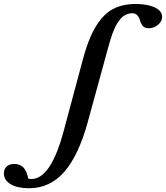

<svg xmlns="http://www.w3.org/2000/svg" viewBox="-288 -746 852 985"><path d="M-139.2 219.7Q-198.7 219.7 -233.4 199Q-268.1 178.2 -268.1 143.6Q-268.1 122.1 -254.2 108.6Q-240.2 95.2 -214.8 95.2Q-185.5 95.2 -168.2 113Q-150.9 130.9 -142.6 170.9Q-135.3 172.4 -127 172.4Q-100.1 172.4 -75.9 154.5Q-51.8 136.7 -31.2 103.8Q-10.7 70.8 6.1 27.8Q22.9 -15.1 37.6 -69.8L136.7 -439.5Q156.2 -512.2 178.7 -562.7Q201.2 -613.3 232.9 -651.4Q264.6 -689.5 307.9 -707.5Q351.1 -725.6 407.7 -725.6Q468.8 -725.6 506.3 -707.8Q543.9 -689.9 543.9 -659.7Q543.9 -636.7 522.9 -618.9Q502 -601.1 474.6 -601.1Q454.1 -601.1 444.3 -612.8Q434.6 -624.5 429.2 -644.5Q418.9 -678.2 389.6 -678.2Q377.4 -678.2 366 -674.1Q354.5 -669.9 345.5 -663.6Q336.4 -657.2 327.4 -645.8Q318.4 -634.3 312.3 -624.5Q306.2 -614.7 299.1 -598.4Q292 -582 287.8 -570.8Q283.7 -559.6 278.1 -540.8Q272.5 -522 269.5 -511.7Q266.6 -501.5 261.7 -482.9L163.1 -123Q115.2 52.2 41.5 136Q-32.2 219.7 -139.2 219.7ZM-184.6 139.6Q-184.1 140.1 -183.3 141.4Q-182.6 142.6 -182.1 143.1Z"/></svg>

Font: Elstob 6pt
Style: Italic
Weight: 700
Italic angle: -20°
Designer: Peter S. Baker
Version: Version 1.015